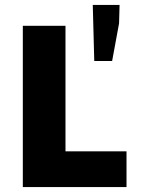

<svg xmlns="http://www.w3.org/2000/svg" viewBox="-20 -754 570 774"><path d="M72 0V-650H244V-144H490V0ZM360 -508 354 -734H462L460 -660L432 -508Z"/></svg>

Font: Source Sans 3 ExtraLight Black
Style: Regular
Weight: 900
Version: Version 3.052;hotconv 1.1.0;makeotfexe 2.6.0